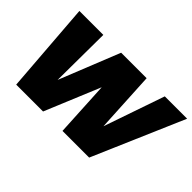

<svg xmlns="http://www.w3.org/2000/svg" viewBox="-90 -837 1113 1113"><g transform="rotate(45 466.5 -280.5)"><path d="M92.8 0 49.8 -561H246.1L243.2 -189L392.1 -561H601.1L621.1 -187L750 -561H933.1L690.9 0H472.2L454.1 -339.8L313 0Z"/></g></svg>

Font: Poppins ExtraBold
Style: Italic
Weight: 800
Italic angle: -10°
Designer: Ninad Kale (Devanagari), Jonny Pinhorn (Latin)
Foundry: Indian Type Foundry
Version: Version 3.200;PS 1.000;hotconv 16.6.54;makeotf.lib2.5.65590